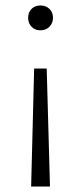

<svg xmlns="http://www.w3.org/2000/svg" viewBox="-20 -488 306 703"><path d="M174 -423Q174 -403 161 -390Q148 -377 128 -377Q108 -377 95.5 -390Q83 -403 83 -423Q83 -443 95.5 -455.5Q108 -468 128 -468Q148 -468 161 -455.5Q174 -443 174 -423ZM163 195H94L105 -237H151Z"/></svg>

Font: Ysabeau Semilight
Style: Regular
Weight: 300
Designer: Christian Thalmann (Catharsis Fonts)
Version: Version 0.003